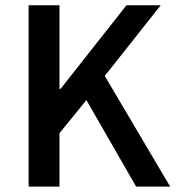

<svg xmlns="http://www.w3.org/2000/svg" viewBox="-20 -694 653 714"><path d="M86.4 0V-674.3H201.2V-363.3H205.1L450.2 -674.3H577.6L369.6 -411.6L612.8 0H486.3L301.3 -321.8L201.2 -198.7V0Z"/></svg>

Font: Akatab
Style: Bold
Weight: 700
Designer: SIL Global
Foundry: SIL Global
Version: Version 4.100